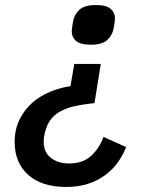

<svg xmlns="http://www.w3.org/2000/svg" viewBox="-20 -546 640 760"><path d="M241 194Q145 194 91.5 146Q38 98 38 16Q38 -33 57 -72Q76 -111 107 -138.5Q138 -166 178 -182.5Q218 -199 259 -205L274 -293H379L354 -138Q307 -133 272.5 -125Q238 -117 213.5 -102Q189 -87 175 -64.5Q161 -42 155 -8Q154 -3 153.5 2.5Q153 8 153 16Q153 56 181 78.5Q209 101 254 101Q307 101 339.5 72Q372 43 390 -4L479 36Q467 68 446.5 96.5Q426 125 396.5 147Q367 169 328.5 181.5Q290 194 241 194ZM339 -369Q298 -369 281 -384Q264 -399 264 -421Q264 -426 265 -434.5Q266 -443 269 -461Q274 -488 294 -507Q314 -526 360 -526Q401 -526 418 -511Q435 -496 435 -474Q435 -469 434 -460.5Q433 -452 430 -434Q425 -407 405 -388Q385 -369 339 -369Z"/></svg>

Font: IBM Plex Mono Medm
Style: Italic
Weight: 500
Italic angle: -9°
Monospace: yes
Designer: Mike Abbink, Paul van der Laan, Pieter van Rosmalen
Foundry: Bold Monday
Version: Version 2.3